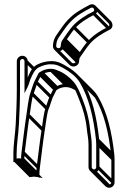

<svg xmlns="http://www.w3.org/2000/svg" viewBox="-20 -779 597 897"><path d="M420.2 -710.2C452.5 -724.1 426.9 -772.4 397.5 -755.6C381.4 -747.6 362.6 -736.8 345.9 -726.3C308.9 -703.1 282.9 -672.9 259.7 -638.1C248.1 -619.8 233 -605.8 228.5 -577L227.6 -566.9C226.8 -559 229.1 -551.5 233.9 -546.6C249.6 -530.9 275.8 -541.5 278.4 -560.1L279.5 -570.1C279.8 -573.6 280.8 -577.1 281.7 -579.5L289.2 -590.8C302.1 -608.9 316.3 -630.9 330.6 -647C353 -672.2 388 -694.1 420.2 -710.2ZM263.5 -561.9C261.7 -549.1 240.7 -552.9 242.5 -565.1L243.5 -575.3C247.2 -599 259.4 -609.6 272.3 -629.9C294.5 -663.3 320.1 -692.3 354.1 -713.7C369.4 -723.3 388.7 -734.5 404.4 -742.3C416.8 -749.1 426.9 -729.4 414 -723.9C380.8 -708.5 343.7 -684.3 319.4 -657C303.9 -639.5 289.8 -617.4 276.8 -599.3L268.3 -586.5C266.5 -582.1 265.4 -577.7 264.6 -571.9ZM94.5 -493V-343.3L108.7 -371.7C114.8 -383.9 118.2 -399.6 121.9 -408C133.2 -433.4 140.6 -452.6 161.7 -464.5C176.9 -472 199.1 -479.9 219.5 -478.5L219.8 -478.5H220C245.3 -478.5 260.2 -469.5 278.4 -459.5C305.2 -444.6 336.4 -421.1 352.6 -394.1C395.9 -321.9 417.1 -229.6 428.5 -125.2C429.3 -118.3 429.5 -111.7 429.5 -106V2C429.5 7.6 424.7 12.5 419.5 12.5C414.3 12.5 408.5 7.3 408.5 2V-105C408.5 -132.5 402.6 -155 400.5 -178.7C395.5 -228.8 382.1 -273.9 366 -314.3C354 -344.2 343.9 -373.4 323.7 -396.9C306.9 -416.5 279.2 -438.7 251.6 -449C243.6 -452.5 234.5 -456.7 220.2 -457.5C202.5 -458.6 183.1 -452.5 172.3 -445.5C164.9 -441.7 162.5 -440.5 159.5 -435.8L141.2 -399.1C133.8 -384.3 127.5 -360.2 122 -344.7C113.8 -325.1 106.7 -263.1 103.6 -243.1C94.5 -184.2 88.3 -127.9 80.5 -67.9C78.9 -55.5 78.7 -45.7 78.5 -38.5C77.5 -38.5 77.5 -38.5 76.5 -38.5C73.5 -38.5 70.9 -39 68.5 -39.6L57.5 -38.4V-58C57.5 -106.6 66.1 -149.4 68.5 -199.6C71 -249 73.5 -305.2 73.5 -359V-493C73.5 -498 79 -503.5 84.5 -503.5C89.9 -503.5 94.5 -498.3 94.5 -493ZM84.5 -518.5C70.8 -518.5 58.5 -507 58.5 -493V-359C58.5 -305.7 56 -249.7 53.5 -200.4C51.2 -151.5 42.5 -108.5 42.5 -58L42.5 -21.6L67.5 -24.4C70.3 -23.9 73.4 -23.5 76.5 -23.5C83.2 -23.5 87.8 -22 93.5 -20.9V-36C93.5 -42.8 93.8 -53.3 95.4 -66.1C103.2 -126 109.4 -182.3 118.4 -240.9C121.5 -261 129.5 -323.8 135.9 -339.1C142.6 -355 148.6 -377.2 154.9 -392.9L172.4 -428C181.3 -436.2 202.2 -444.2 219.7 -442.5H220C231.1 -442.5 236.9 -438.8 246.2 -435C270.7 -425.2 294.2 -406.8 312.5 -386.9C330.5 -367.3 339.9 -339 352 -308.7C367.8 -269.3 380.9 -225.5 385.5 -177.3C388 -152.1 393.5 -130.3 393.5 -105V2C393.5 15.9 405.7 27.5 419.5 27.5C433.7 27.5 444.5 15.4 444.5 2V-106C444.5 -112.3 444.3 -119.1 443.5 -126.8C431.9 -232.3 410.6 -326.5 365.4 -401.9C347.7 -431.4 314.6 -456.5 285.6 -472.6C268 -482.4 249.6 -493.5 220.2 -493.5C195.4 -493.5 171.2 -486 154.6 -477.7C128.8 -464.8 120.3 -441.1 109.5 -417V-493C109.5 -506.7 98.4 -518.5 84.5 -518.5ZM62.7 -26.7 133.4 44 144 33.4 73.3 -37.3ZM71.2 -25.7 141.9 45 152.5 34.4 81.8 -36.3ZM82.7 -61.7 153.4 9 164 -1.6 93.3 -72.3ZM105.7 -236.7 176.4 -166 187 -176.6 116.3 -247.3ZM123.7 -336.7 194.4 -266 205 -276.6 134.3 -347.3ZM142.7 -390.7 213.4 -320 224 -330.6 153.3 -401.3ZM160.7 -426.7 231.4 -356 242 -366.6 171.3 -437.3ZM170.7 -433.7 241.4 -363 252 -373.6 181.3 -444.3ZM214.7 -444.7 285.4 -374 296 -384.6 225.3 -455.3ZM243.7 -436.7 314.4 -366 325 -376.6 254.3 -447.3ZM414.2 25.3 484.9 96 495.5 85.4 424.8 14.7ZM431.7 7.3 502.4 78 513 67.4 442.3 -3.3ZM431.7 -100.7 502.4 -30 513 -40.6 442.3 -111.3ZM430.7 -120.7 501.4 -50 512 -60.6 441.3 -131.3ZM353.7 -392.7 424.4 -322 435 -332.6 364.3 -403.3ZM96.7 -487.7 134 -450.4 144.6 -461 107.3 -498.3ZM265.7 -555.7 336.4 -485 347 -495.6 276.3 -566.3ZM266.7 -565.7 337.4 -495 348 -505.6 277.3 -576.3ZM269.7 -577.7 340.4 -507 351 -517.6 280.3 -588.3ZM277.7 -589.7 348.4 -519 359 -529.6 288.3 -600.3ZM319.7 -646.7 390.4 -576 401 -586.6 330.3 -657.3ZM411.7 -711.7 482.4 -641 493 -651.6 422.3 -722.3ZM416.1 -741.2 486.8 -670.5C491.6 -665.7 493.1 -656.4 484.6 -653.1C451.4 -637.8 414.3 -613.5 390.1 -586.3C374.6 -568.8 360.5 -546.7 347.5 -528.6L339 -515.8C337.3 -511.4 336.1 -507 335.3 -501.2L334.3 -491.2C333.2 -483.9 321.4 -480.4 315.2 -486.5L244.5 -557.2L233.9 -546.6L304.7 -475.9C320.3 -460.2 346.5 -470.7 349.2 -489.4L350.2 -499.4C350.5 -502.9 351.5 -506.4 352.4 -508.8L359.9 -520C372.8 -538.2 387 -560.2 401.3 -576.3C423.7 -601.5 458.8 -623.4 490.9 -639.5C510.7 -648 507.9 -670.6 497.4 -681.1L426.7 -751.8ZM332.2 -419.5 402.9 -348.8C411.1 -340.6 418.1 -332 423.3 -323.4C466.6 -251.2 487.8 -158.9 499.2 -54.5C500 -47.6 500.2 -41 500.2 -35.3L500.2 72.7C500.2 78.3 495.4 83.2 490.2 83.2C487.6 83.2 484.6 81.9 482.4 79.8L411.7 9L401.1 19.6L471.8 90.4C476.5 95 483 98.2 490.2 98.2C504.4 98.2 515.2 86.1 515.2 72.7L515.2 -35.3C515.2 -41.6 515 -48.4 514.2 -56C502.6 -161.6 481.3 -255.8 436.1 -331.2C430.2 -341.1 422.4 -350.5 413.5 -359.4L342.8 -430.1ZM333.3 -356.6 340.7 -369.6C334.8 -373 328.7 -375.9 322.3 -378.3C314.3 -381.8 305.3 -386 290.9 -386.8C273.2 -387.9 253.8 -381.8 243 -374.8C235.6 -370.9 233.4 -369.7 230.2 -365.1L211.9 -328.4C205.2 -313.3 198.2 -289.4 192.7 -274C184.6 -254.4 177.4 -192.4 174.3 -172.4C165.2 -113.4 159.3 -57.2 151.2 2.8C150.5 8.2 150.2 15 150 17.4L91.3 -41.3L80.7 -30.7L164.2 52.8V34.7C164.2 27.9 164.5 17.4 166.2 4.6C173.9 -55.3 180.1 -111.6 189.1 -170.2C192.2 -190.3 200.2 -253.1 206.6 -268.4C213.7 -283.9 219.4 -306.6 225.6 -322.2L243.1 -357.2C252.1 -365.6 272.8 -373.4 290.4 -371.8H290.7C306.5 -371.8 321.7 -363.2 333.3 -356.6ZM80.7 -24.7 136.8 31.4 123.5 32.9 55.3 -35.3 44.7 -24.7 118 48.6 138.2 46.3C141 46.8 144.1 47.2 147.2 47.2C151.2 47.2 152.2 47.5 155.2 48.1L179.5 52.9L91.3 -35.3Z"/></svg>

Font: CiSf OpenHand
Style: Gls
Weight: 400
Foundry: Cannot Into Space Fonts
Version: Version 0.7892